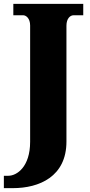

<svg xmlns="http://www.w3.org/2000/svg" viewBox="-45 -734 465 994"><path d="M-25 240H22C157 240 299 181 299 -1V-601C299 -639 319 -655 336 -655H386V-714H24V-655H75C90 -655 111 -639 111 -602V0C111 129 43 176 -2 176H-25Z"/></svg>

Font: Noto Serif Tamil SemiCondensed Black
Style: Italic
Weight: 900
Width: 4
Italic angle: -12°
Designer: Indian Type Foundry, Tom Grace, and the Monotype Design Team
Foundry: Monotype Imaging Inc.
Version: Version 2.003